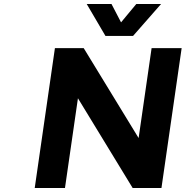

<svg xmlns="http://www.w3.org/2000/svg" viewBox="-20 -941 929 961"><path d="M153.8 0 254.9 -700.2H398.9L673.8 -250L738.8 -700.2H889.2L788.1 0H644L370.1 -449.2L305.2 0ZM414.1 -920.9H538.1L585.9 -829.1L662.1 -920.9H786.1L646 -761.2H507.8Z"/></svg>

Font: Trueno SemiBold
Style: Italic
Weight: 600
Designer: Julieta Ulanovsky
Foundry: Julieta Ulanovsky
Version: Version 3.001b | FøM Fix